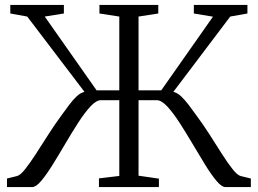

<svg xmlns="http://www.w3.org/2000/svg" viewBox="-20 -763 1052 783"><path d="M8.5 0V-35L49 -45Q62.5 -48 82.2 -72.8Q102 -97.5 126.2 -135Q150.5 -172.5 177.2 -214.5Q204 -256.5 231 -293Q247 -315 262 -335.2Q277 -355.5 292.5 -370Q308 -384.5 324.5 -388.5L91 -695.5L22 -708V-743H240.5V-708L162.5 -695.5L374 -394.5H466.5V-695.5L385.5 -708V-743H625.5V-708L545 -695.5V-394.5H637.5L848.5 -695L770.5 -708V-743H989V-708L919 -695.5L687 -388.5Q703.5 -384.5 719 -369.8Q734.5 -355 749.8 -334.8Q765 -314.5 780.5 -293Q808 -256 834.8 -214.2Q861.5 -172.5 885.2 -135Q909 -97.5 928.8 -72.8Q948.5 -48 962 -45L1003 -35V0H899.5Q884 0 862.5 -25.8Q841 -51.5 816.2 -91.8Q791.5 -132 764.8 -177.2Q738 -222.5 712 -262.8Q686 -303 662.2 -328.8Q638.5 -354.5 618.5 -354.5H545V-46.5L628 -34.5V0H383.5V-35.5L466.5 -45.5V-354.5H392Q372.5 -354.5 348.8 -328.8Q325 -303 299 -262.8Q273 -222.5 246.5 -177.2Q220 -132 195 -91.8Q170 -51.5 148.5 -25.8Q127 0 110.5 0Z"/></svg>

Font: Merriweather 60pt Light
Style: Regular
Weight: 300
Version: Version 2.100